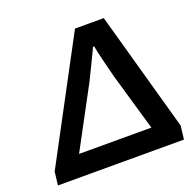

<svg xmlns="http://www.w3.org/2000/svg" viewBox="-132 -893 1036 1028"><g transform="rotate(-20 386.0 -379.0)"><path d="M27 0 36 -76 400 -758H564L754 -77L745 0ZM191 -120H603L509 -444Q506 -455 487 -531Q468 -607 464 -633H457Q449 -614 416 -547Q383 -480 374 -461Z"/></g></svg>

Font: Orkney
Style: BoldItalic
Weight: 700
Designer: Samuel Oakes and Alfredo Marco Pradil
Foundry: Alfredo Marco Pradil
Version: 1.0; ttfautohint (v1.5)